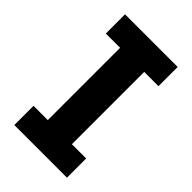

<svg xmlns="http://www.w3.org/2000/svg" viewBox="-212 -777 856 856"><g transform="rotate(45 216.0 -349.0)"><path d="M50 0ZM50 0V-121H140V-577H50V-698H382V-577H292V-121H382V0Z"/></g></svg>

Font: Aneliza ExtraBold
Style: Regular
Weight: 800
Designer: Mike Abbink, Paul van der Laan, Pieter van Rosmalen
Foundry: Bold Monday
Version: Version 3.001;September 8, 2019;FontCreator 11.5.0.2425 64-b